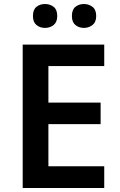

<svg xmlns="http://www.w3.org/2000/svg" viewBox="-20 -936 598 956"><path d="M499 0H93V-714H499V-607H221V-425H481V-318H221V-108H499ZM144 -856Q144 -888 161.5 -902Q179 -916 204 -916Q229 -916 247 -902Q265 -888 265 -856Q265 -826 247 -811.5Q229 -797 204 -797Q179 -797 161.5 -811.5Q144 -826 144 -856ZM338 -856Q338 -888 355.5 -902Q373 -916 398 -916Q422 -916 440.5 -902Q459 -888 459 -856Q459 -826 440.5 -811.5Q422 -797 398 -797Q373 -797 355.5 -811.5Q338 -826 338 -856Z"/></svg>

Font: Noto Sans Ethiopic SemiBold
Style: Regular
Weight: 600
Designer: Monotype Design Team
Foundry: Monotype Imaging Inc.
Version: Version 2.102; ttfautohint (v1.8.4.7-5d5b)